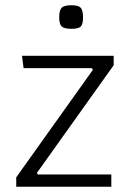

<svg xmlns="http://www.w3.org/2000/svg" viewBox="-20 -713 493 733"><path d="M330 -453H70L64 -500H414V-464L121 -53L124 -47H405V0H42V-36L335 -447ZM206 -647Q206 -674 215.5 -683.5Q225 -693 253 -693Q279 -693 288 -683.5Q297 -674 297 -647Q297 -621 288.5 -612Q280 -603 253 -603Q225 -603 215.5 -612Q206 -621 206 -647Z"/></svg>

Font: Changa ExtraLight
Style: Regular
Weight: 275
Designer: Eduardo Rodriguez Tunni
Foundry: Eduardo Rodriguez Tunni
Version: Version 2.002; ttfautohint (v1.5) -l 8 -r 50 -G 200 -x 14 -H